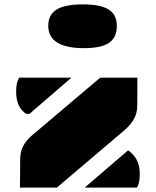

<svg xmlns="http://www.w3.org/2000/svg" viewBox="-20 -850 707 870"><path d="M70.3 0H82.5H237.8L549.3 -264.6C580.1 -293.9 602.1 -323.7 602.1 -372.1C602.1 -413.6 602.1 -469.2 602.5 -498H434.1L123 -234.9C91.3 -206.5 71.3 -175.3 71.3 -127.4C71.3 -85 71.3 -28.3 70.3 0ZM98.6 -334H113.3L303.7 -498H66.9C54.2 -476.1 53.2 -453.6 53.2 -434.1C53.2 -384.8 69.8 -353 98.6 -334ZM363.8 0H600.6C612.8 -22 613.3 -43.9 613.3 -64C613.3 -112.3 592.8 -146.5 560.5 -168.9ZM360.4 -631.8C465.8 -631.8 509.3 -663.1 509.3 -732.9C509.3 -801.8 459.5 -830.1 356 -830.1C250 -830.1 198.7 -801.8 198.7 -732.9C198.7 -663.1 257.8 -631.8 360.4 -631.8Z"/></svg>

Font: Plaster
Style: Regular
Weight: 400
Designer: Eben Sorkin
Foundry: Eben Sorkin
Version: Version 1.007